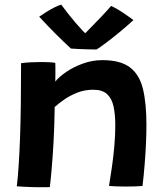

<svg xmlns="http://www.w3.org/2000/svg" viewBox="-20 -784 705 811"><path d="M190.5 6.5Q177 7 158 6.8Q139 6.5 119 6.5Q102.5 5.5 81.2 4.8Q60 4 51 3Q56 -39 59.2 -90.8Q62.5 -142.5 64.8 -206Q67 -269.5 68 -346.8Q69 -424 69 -517Q86 -519.5 109 -520.8Q132 -522 155 -522Q171.5 -522 186.8 -521.2Q202 -520.5 213.5 -518.5Q214 -514 214 -500Q214 -486 214 -469.2Q214 -452.5 213.5 -439.5Q228.5 -458.5 259.2 -479.8Q290 -501 330.2 -515.5Q370.5 -530 412 -530Q488.5 -530 528.8 -499.5Q569 -469 583.8 -408.5Q598.5 -348 598.5 -257.5Q598.5 -224.5 596.8 -181.8Q595 -139 591.2 -91.8Q587.5 -44.5 582 1.5Q573 2.5 553.8 3.2Q534.5 4 513 4Q491 4 470.8 3.2Q450.5 2.5 440.5 1.5Q446 -31.5 452.2 -74.8Q458.5 -118 462.8 -165Q467 -212 467 -255Q467 -300 459.8 -333.8Q452.5 -367.5 432.5 -386.2Q412.5 -405 373.5 -405Q338.5 -405 307.5 -393Q276.5 -381 252 -364Q227.5 -347 211 -332Q210 -251 206.2 -185Q202.5 -119 198.2 -70.5Q194 -22 190.5 6.5ZM449.5 -759Q460.5 -754 475.2 -745.5Q490 -737 504.2 -727.2Q518.5 -717.5 529.2 -709.8Q540 -702 543.5 -699Q514 -672 483 -646.5Q452 -621 426.5 -602Q401 -583 388 -575Q373 -575 352.2 -575.5Q331.5 -576 312 -577Q292.5 -578 279.5 -579Q247.5 -608.5 214.8 -641.2Q182 -674 145.5 -713.5Q156 -720.5 171.8 -730.8Q187.5 -741 205.5 -750.5Q223.5 -760 238.5 -764.5Q252.5 -745.5 268.2 -725.5Q284 -705.5 299 -688Q314 -670.5 326 -657.8Q338 -645 344 -640H336.5Q344.5 -648 363.5 -667.5Q382.5 -687 405.8 -711.2Q429 -735.5 449.5 -759Z"/></svg>

Font: Grandstander Thin SemiBold
Style: Regular
Weight: 600
Version: Version 1.200